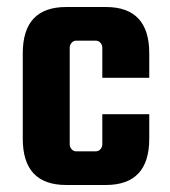

<svg xmlns="http://www.w3.org/2000/svg" viewBox="-20 -518 486 548"><path d="M406 -296H272V-382Q272 -390 266.5 -396Q261 -402 253 -402H198Q190 -402 184.5 -396Q179 -390 179 -382V-106Q179 -98 184.5 -92Q190 -86 198 -86H253Q261 -86 266.5 -92Q272 -98 272 -106V-192H406V-122Q406 10 282 10H169Q45 10 45 -122V-366Q45 -498 169 -498H282Q406 -498 406 -366Z"/></svg>

Font: Squada One
Style: Regular
Weight: 400
Designer: Joe Prince
Foundry: Joe Prince
Version: Version 1.001